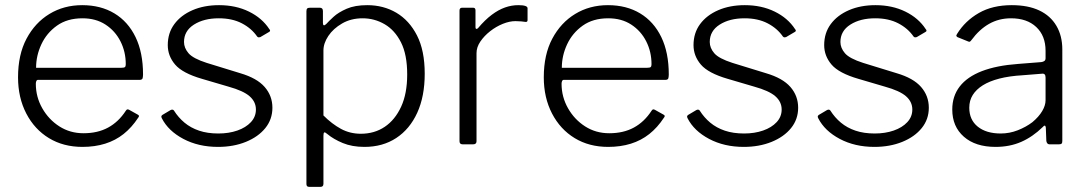

<svg xmlns="http://www.w3.org/2000/svg" viewBox="-20 -560 4217 745"><path d="M119 -235Q119 -184 144 -140Q169 -96 210.5 -69.5Q252 -43 304 -43Q359 -43 399.5 -65Q440 -87 468 -130Q471 -135 474 -135.5Q477 -136 481 -134L515 -115Q523 -111 516 -103Q491 -65 459.5 -40Q428 -15 388 -2.5Q348 10 300 10Q226 10 170 -24Q114 -58 82 -119.5Q50 -181 50 -260Q50 -348 83 -410Q116 -472 172 -506Q228 -540 299 -540Q371 -540 424 -508Q477 -476 506 -416Q535 -356 535 -271Q535 -264 533.5 -257Q532 -250 521 -250H126Q123 -250 121 -245.5Q119 -241 119 -235ZM451 -297Q462 -297 465 -300Q468 -303 468 -311Q468 -359 447.5 -399.5Q427 -440 389.5 -464.5Q352 -489 300 -489Q241 -489 201 -460.5Q161 -432 140.5 -388Q120 -344 120 -297Z M978 -418Q956 -450 918.5 -469.5Q881 -489 829 -489Q771 -489 732.5 -464.5Q694 -440 694 -397Q694 -374 711.5 -353.5Q729 -333 782 -316L912 -276Q977 -257 1007 -222.5Q1037 -188 1037 -142Q1037 -97 1009.5 -63Q982 -29 934 -9.5Q886 10 826 10Q750 10 691.5 -21Q633 -52 608 -101Q606 -105 606 -108Q606 -111 610 -114L642 -133Q646 -135 649.5 -134.5Q653 -134 655 -131Q672 -104 696 -84Q720 -64 752.5 -53Q785 -42 827 -42Q868 -42 901 -53.5Q934 -65 953.5 -86Q973 -107 973 -135Q973 -165 948.5 -186.5Q924 -208 866 -224L764 -254Q688 -276 659.5 -309.5Q631 -343 631 -385Q631 -432 656.5 -466.5Q682 -501 727 -520.5Q772 -540 830 -540Q895 -540 946 -515Q997 -490 1025 -447Q1028 -444 1028 -441Q1028 -438 1024 -436L990 -416Q987 -415 984 -415Q981 -415 978 -418Z M1221 -530Q1233 -530 1233 -517V-471Q1233 -463 1236.5 -462Q1240 -461 1246 -467Q1256 -478 1274.5 -495Q1293 -512 1325 -526Q1357 -540 1405 -540Q1468 -540 1518 -510.5Q1568 -481 1598 -422.5Q1628 -364 1628 -274Q1628 -186 1599 -122.5Q1570 -59 1517.5 -24.5Q1465 10 1394 10Q1346 10 1310 -5Q1274 -20 1250 -40Q1241 -48 1238 -46Q1235 -44 1235 -33V153Q1235 165 1224 165H1179Q1169 165 1169 154V-516Q1169 -524 1172 -527Q1175 -530 1183 -530H1221ZM1235 -112Q1268 -79 1303 -60Q1338 -41 1380 -41Q1433 -41 1473 -68Q1513 -95 1536.5 -146Q1560 -197 1560 -271Q1560 -348 1536 -395.5Q1512 -443 1472.5 -466Q1433 -489 1387 -489Q1342 -489 1307.5 -469Q1273 -449 1254 -420.5Q1235 -392 1235 -364V-112Z M1775 0Q1769 0 1766 -3Q1763 -6 1763 -12V-519Q1763 -530 1773 -530H1816Q1825 -530 1825 -520V-454Q1825 -449 1828 -448Q1831 -447 1835 -451Q1862 -483 1888 -502.5Q1914 -522 1939.5 -531Q1965 -540 1991 -540Q2027 -540 2027 -528V-482Q2027 -474 2019 -475Q2012 -476 2002.5 -477Q1993 -478 1980 -478Q1957 -478 1931 -467.5Q1905 -457 1882 -439Q1859 -421 1844 -399Q1829 -377 1829 -354V-12Q1829 0 1816 0H1775Z M2159 -235Q2159 -184 2184 -140Q2209 -96 2250.5 -69.5Q2292 -43 2344 -43Q2399 -43 2439.5 -65Q2480 -87 2508 -130Q2511 -135 2514 -135.5Q2517 -136 2521 -134L2555 -115Q2563 -111 2556 -103Q2531 -65 2499.5 -40Q2468 -15 2428 -2.5Q2388 10 2340 10Q2266 10 2210 -24Q2154 -58 2122 -119.5Q2090 -181 2090 -260Q2090 -348 2123 -410Q2156 -472 2212 -506Q2268 -540 2339 -540Q2411 -540 2464 -508Q2517 -476 2546 -416Q2575 -356 2575 -271Q2575 -264 2573.5 -257Q2572 -250 2561 -250H2166Q2163 -250 2161 -245.5Q2159 -241 2159 -235ZM2491 -297Q2502 -297 2505 -300Q2508 -303 2508 -311Q2508 -359 2487.5 -399.5Q2467 -440 2429.5 -464.5Q2392 -489 2340 -489Q2281 -489 2241 -460.5Q2201 -432 2180.5 -388Q2160 -344 2160 -297Z M3018 -418Q2996 -450 2958.5 -469.5Q2921 -489 2869 -489Q2811 -489 2772.5 -464.5Q2734 -440 2734 -397Q2734 -374 2751.5 -353.5Q2769 -333 2822 -316L2952 -276Q3017 -257 3047 -222.5Q3077 -188 3077 -142Q3077 -97 3049.5 -63Q3022 -29 2974 -9.5Q2926 10 2866 10Q2790 10 2731.5 -21Q2673 -52 2648 -101Q2646 -105 2646 -108Q2646 -111 2650 -114L2682 -133Q2686 -135 2689.5 -134.5Q2693 -134 2695 -131Q2712 -104 2736 -84Q2760 -64 2792.5 -53Q2825 -42 2867 -42Q2908 -42 2941 -53.5Q2974 -65 2993.5 -86Q3013 -107 3013 -135Q3013 -165 2988.5 -186.5Q2964 -208 2906 -224L2804 -254Q2728 -276 2699.5 -309.5Q2671 -343 2671 -385Q2671 -432 2696.5 -466.5Q2722 -501 2767 -520.5Q2812 -540 2870 -540Q2935 -540 2986 -515Q3037 -490 3065 -447Q3068 -444 3068 -441Q3068 -438 3064 -436L3030 -416Q3027 -415 3024 -415Q3021 -415 3018 -418Z M3525 -418Q3503 -450 3465.5 -469.5Q3428 -489 3376 -489Q3318 -489 3279.5 -464.5Q3241 -440 3241 -397Q3241 -374 3258.5 -353.5Q3276 -333 3329 -316L3459 -276Q3524 -257 3554 -222.5Q3584 -188 3584 -142Q3584 -97 3556.5 -63Q3529 -29 3481 -9.5Q3433 10 3373 10Q3297 10 3238.5 -21Q3180 -52 3155 -101Q3153 -105 3153 -108Q3153 -111 3157 -114L3189 -133Q3193 -135 3196.5 -134.5Q3200 -134 3202 -131Q3219 -104 3243 -84Q3267 -64 3299.5 -53Q3332 -42 3374 -42Q3415 -42 3448 -53.5Q3481 -65 3500.5 -86Q3520 -107 3520 -135Q3520 -165 3495.5 -186.5Q3471 -208 3413 -224L3311 -254Q3235 -276 3206.5 -309.5Q3178 -343 3178 -385Q3178 -432 3203.5 -466.5Q3229 -501 3274 -520.5Q3319 -540 3377 -540Q3442 -540 3493 -515Q3544 -490 3572 -447Q3575 -444 3575 -441Q3575 -438 3571 -436L3537 -416Q3534 -415 3531 -415Q3528 -415 3525 -418Z M4026 -67Q3987 -29 3942.5 -9.5Q3898 10 3843 10Q3765 10 3720 -29.5Q3675 -69 3675 -135Q3675 -187 3704 -224.5Q3733 -262 3790 -284Q3847 -306 3931 -312L4020 -319Q4028 -320 4032.5 -323.5Q4037 -327 4037 -334V-363Q4037 -421 4001 -455Q3965 -489 3903 -489Q3856 -489 3818 -467.5Q3780 -446 3749 -404Q3746 -400 3743.5 -398.5Q3741 -397 3737 -399L3695 -416Q3692 -418 3691 -420.5Q3690 -423 3694 -429Q3725 -479 3778 -509.5Q3831 -540 3906 -540Q3969 -540 4012.5 -519.5Q4056 -499 4079 -460Q4102 -421 4102 -368V-13Q4102 -5 4099 -2.5Q4096 0 4089 0H4052Q4047 0 4044 -3.5Q4041 -7 4040 -13L4038 -65Q4036 -79 4026 -67ZM4037 -259Q4037 -276 4023 -274L3948 -268Q3896 -265 3857.5 -255Q3819 -245 3793.5 -229Q3768 -213 3754.5 -191.5Q3741 -170 3741 -142Q3741 -95 3774 -68.5Q3807 -42 3863 -42Q3897 -42 3929 -54.5Q3961 -67 3986 -86Q4011 -107 4024 -129Q4037 -151 4037 -171V-259Z"/></svg>

Font: Libre Franklin Light
Style: Regular
Weight: 300
Designer: Pablo Impallari, Rodrigo Fuenzalida, Nhung Nguyen
Foundry: Impallari Type
Version: Version 3.000